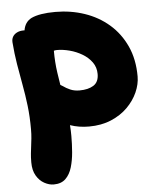

<svg xmlns="http://www.w3.org/2000/svg" viewBox="-55 -575 720 882"><g transform="rotate(-5 305.0 -133.5)"><path d="M342 10Q295 10 255 -4Q257 21 257 46Q257 83 254 120.5Q251 158 241.5 190Q232 222 212 241.5Q192 261 157 261Q136 261 114 249Q92 237 77.5 212.5Q63 188 63 151Q63 127 65 109.5Q67 92 69 75.5Q71 59 73 41Q75 23 75 -2Q75 -59 69 -109.5Q63 -160 54 -208Q45 -256 37 -305Q29 -354 25 -406Q24 -421 30.5 -432Q37 -443 50 -449.5Q63 -456 80 -456Q83 -456 85 -456Q91 -494 122 -510Q160 -528 233 -528Q304 -528 367.5 -506.5Q431 -485 479.5 -443Q528 -401 556 -340Q584 -279 584 -200Q584 -164 567.5 -127Q551 -90 520 -59Q489 -28 444 -9Q399 10 342 10ZM211 -351Q211 -298 218 -250Q222 -220 227 -192Q232 -189 237 -186Q252 -175 270.5 -167Q289 -159 313 -159Q353 -159 377.5 -174.5Q402 -190 402 -227Q402 -258 385 -281.5Q368 -305 341 -321Q314 -337 283.5 -345Q253 -353 226 -353Q218 -353 211 -351Z"/></g></svg>

Font: Shantell Sans Light ExtraBold
Style: Regular
Weight: 800
Version: Version 1.011;[c5ecc13dd]